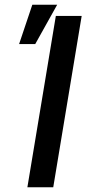

<svg xmlns="http://www.w3.org/2000/svg" viewBox="-20 -795 372 815"><path d="M326.7 -727.3 206 0H96.2L217 -727.3ZM61.1 -608 117.2 -774.9H222.7L129.6 -608Z"/></svg>

Font: Inter P Medium
Style: Italic
Weight: 500
Italic angle: 9.39999°
Designer: Rasmus Andersson
Foundry: rsms
Version: Version 3.018;git-588b23468